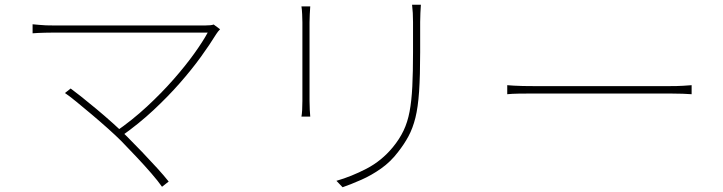

<svg xmlns="http://www.w3.org/2000/svg" viewBox="-20 -761 3040 807"><path d="M905 -638Q901 -634 896.5 -628.5Q892 -623 889 -618Q862 -574 824 -521.5Q786 -469 736.5 -412.5Q687 -356 625.5 -298.5Q564 -241 489 -188L465 -207Q536 -256 597.5 -313Q659 -370 709.5 -427.5Q760 -485 796.5 -536Q833 -587 853 -624Q833 -624 791 -624Q749 -624 692 -624Q635 -624 572 -624Q509 -624 447.5 -624Q386 -624 334 -624Q282 -624 247.5 -624Q213 -624 205 -624Q186 -624 169.5 -623.5Q153 -623 139.5 -622.5Q126 -622 117 -621V-659Q131 -658 144.5 -656.5Q158 -655 173 -654.5Q188 -654 205 -654Q213 -654 247 -654Q281 -654 332 -654Q383 -654 443 -654Q503 -654 565 -654Q627 -654 683 -654Q739 -654 781 -654Q823 -654 843 -654Q869 -654 878 -658ZM490 -168Q467 -191 434 -220.5Q401 -250 366 -279.5Q331 -309 301 -333.5Q271 -358 253 -370L277 -389Q291 -379 320 -356Q349 -333 384.5 -303.5Q420 -274 454.5 -243Q489 -212 514 -187Q544 -157 577.5 -122Q611 -87 640.5 -54.5Q670 -22 689 2L661 24Q645 1 616.5 -32Q588 -65 554.5 -100.5Q521 -136 490 -168Z M1749 -741Q1748 -725 1747 -706.5Q1746 -688 1746 -668Q1746 -654 1746 -629Q1746 -604 1746 -579.5Q1746 -555 1746 -542Q1746 -443 1741.5 -376.5Q1737 -310 1726 -266Q1715 -222 1697 -188.5Q1679 -155 1653 -122Q1622 -81 1581.5 -52.5Q1541 -24 1499 -5.5Q1457 13 1420 26L1394 -1Q1457 -19 1520.5 -52Q1584 -85 1631 -142Q1659 -176 1676 -211.5Q1693 -247 1701.5 -292Q1710 -337 1713 -397.5Q1716 -458 1716 -541Q1716 -555 1716 -580Q1716 -605 1716 -630Q1716 -655 1716 -668Q1716 -688 1715 -706.5Q1714 -725 1712 -741ZM1284 -734Q1283 -723 1282 -701Q1281 -679 1281 -667Q1281 -663 1281 -639.5Q1281 -616 1281 -581Q1281 -546 1281 -506.5Q1281 -467 1281 -431Q1281 -395 1281 -369.5Q1281 -344 1281 -337Q1281 -318 1282 -299.5Q1283 -281 1284 -271H1247Q1249 -281 1250 -298.5Q1251 -316 1251 -337Q1251 -344 1251 -369.5Q1251 -395 1251 -431Q1251 -467 1251 -506.5Q1251 -546 1251 -581Q1251 -616 1251 -639.5Q1251 -663 1251 -667Q1251 -680 1250 -701.5Q1249 -723 1247 -734Z M2112 -403Q2124 -402 2140 -401Q2156 -400 2178 -399.5Q2200 -399 2230 -399Q2236 -399 2266.5 -399Q2297 -399 2343 -399Q2389 -399 2443.5 -399Q2498 -399 2553.5 -399Q2609 -399 2658 -399Q2707 -399 2741.5 -399Q2776 -399 2789 -399Q2829 -399 2851.5 -400.5Q2874 -402 2887 -403V-365Q2874 -366 2849.5 -367Q2825 -368 2790 -368Q2777 -368 2742 -368Q2707 -368 2658.5 -368Q2610 -368 2554.5 -368Q2499 -368 2444.5 -368Q2390 -368 2344 -368Q2298 -368 2267.5 -368Q2237 -368 2230 -368Q2190 -368 2160.5 -367.5Q2131 -367 2112 -365Z"/></svg>

Font: Noto Sans SC Thin Thin
Style: Regular
Weight: 250
Version: Version 2.004-H2;hotconv 1.0.118;makeotfexe 2.5.65603